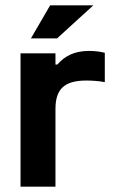

<svg xmlns="http://www.w3.org/2000/svg" viewBox="-20 -700 441 720"><path d="M313 -509C258 -509 222 -489 195 -458H188V-500H57V0H188V-291C188 -366 221 -398 304 -398C320 -398 347 -397 373 -392V-502C354 -507 334 -509 313 -509ZM96 -556H194L330 -680H168Z"/></svg>

Font: LT Wave Alt Bold
Style: Regular
Weight: 700
Designer: Daniel Lyons
Version: Version 2.5 (Glyphs App)